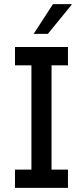

<svg xmlns="http://www.w3.org/2000/svg" viewBox="-20 -915 404 935"><path d="M329 -892 213 -750H144L238 -895H328ZM311 -597H231V-89H311V0H53V-89H133V-597H53V-686H311Z"/></svg>

Font: Chivo
Style: Regular
Weight: 400
Designer: Hector Gatti
Foundry: Omnibus-Type
Version: Version 1.006; ttfautohint (v1.4.1)